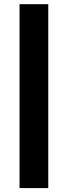

<svg xmlns="http://www.w3.org/2000/svg" viewBox="-20 -831 333 942"><path d="M75.9 -810.5H216.8V91.8H75.9Z"/></svg>

Font: Min Sans VF VF
Style: Regular
Weight: 400
Designer: Jinseong-Kim, NotoSansCJK, Nunito
Foundry: Jinseong-Kim
Version: Version 1.420;Glyphs 3.1.2 (3151)